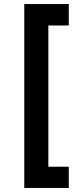

<svg xmlns="http://www.w3.org/2000/svg" viewBox="-20 -778 407 949"><path d="M100 -758H320V-652H219V46H320V151H100Z"/></svg>

Font: Reem Kufi Medium
Style: Regular
Weight: 500
Designer: Khaled Hosny
Version: Version 1.001